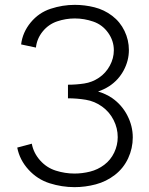

<svg xmlns="http://www.w3.org/2000/svg" viewBox="-20 -763 615 791"><path d="M287 8Q235 8 184.5 -8Q134 -24 97.5 -64Q61 -104 51 -155L111 -171Q118 -133 145 -102.5Q172 -72 210 -60Q248 -48 287 -48Q319 -48 351 -56Q383 -64 409.5 -84Q436 -104 450.5 -134.5Q465 -165 465 -198Q465 -235 448 -268.5Q431 -302 400.5 -324Q370 -346 333.5 -352Q297 -358 260 -358V-414Q294 -414 327 -419Q360 -424 388 -443Q416 -462 432.5 -492.5Q449 -523 449 -556Q449 -595 425.5 -628Q402 -661 364.5 -674Q327 -687 288 -687Q251 -687 215.5 -675Q180 -663 156 -633.5Q132 -604 128 -567L67 -580Q73 -630 106.5 -670.5Q140 -711 189 -727Q238 -743 288 -743Q329 -743 369 -733Q409 -723 442 -698Q475 -673 493 -635.5Q511 -598 511 -557Q511 -513 489.5 -473Q468 -433 430 -408Q408 -394 384 -386Q415 -377 442 -359Q482 -331 504.5 -287.5Q527 -244 527 -197Q527 -152 508 -111Q489 -70 453.5 -42.5Q418 -15 374.5 -3.5Q331 8 287 8Z"/></svg>

Font: Jozsika Light
Style: Regular
Weight: 300
Monospace: yes
Designer: Belleve Invis
Foundry: Belleve Invis
Version: 2.1.0